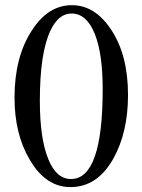

<svg xmlns="http://www.w3.org/2000/svg" viewBox="-20 -724 560 755"><path d="M256.8 11.7Q159.2 11.7 96.2 -97.2Q37.1 -197.8 37.1 -339.8Q37.1 -500.5 105.5 -604.5Q168.9 -703.6 262.7 -703.6Q353 -703.6 416 -608.9Q483.4 -508.8 483.4 -350.6Q483.4 -203.1 425.3 -99.6Q362.8 11.7 256.8 11.7ZM259.3 -20Q383.8 -20 383.8 -373.5Q383.8 -513.7 352.5 -591.3Q320.3 -670.9 261.2 -670.9Q210 -670.9 178.2 -603.5Q136.7 -515.1 136.7 -328.1Q136.7 -177.7 170.4 -97.2Q201.7 -20 259.3 -20Z"/></svg>

Font: Nuosu SIL
Style: Regular
Weight: 400
Designer: Peter Constable, Alex Kotlar, Peter Martin
Foundry: SIL International
Version: Version 2.300